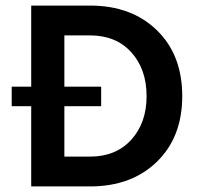

<svg xmlns="http://www.w3.org/2000/svg" viewBox="-20 -669 726 689"><path d="M22 -288H343V-358H22ZM92 0H303Q452 0 543 -88.5Q634 -177 634 -324Q634 -472 543 -560.5Q452 -649 303 -649H92ZM211 -107V-542H303Q396 -542 451 -481.5Q506 -421 506 -324Q506 -228 451 -167.5Q396 -107 303 -107Z"/></svg>

Font: Karmilla
Style: Bold
Weight: 700
Designer: Jonathan Pinhorn
Version: Version 1.000